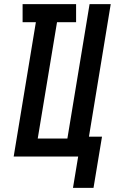

<svg xmlns="http://www.w3.org/2000/svg" viewBox="-20 -755 554 926"><path d="M332 151 357 0H46L153 -648H89V-735H347V-648H255L162 -87H305L412 -735H514L409 -96H472L431 151Z"/></svg>

Font: Iosevka Oblique
Style: Bold
Weight: 700
Italic angle: -9°
Monospace: yes
Designer: Belleve Invis
Foundry: Belleve Invis
Version: Version 32.5.0; ttfautohint (v1.8.4)